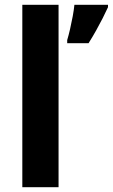

<svg xmlns="http://www.w3.org/2000/svg" viewBox="-20 -780 470 800"><path d="M73 0V-760H224V0ZM430 -750Q420 -728 407.5 -703.5Q395 -679 380.5 -653Q366 -627 349 -600H260V-613Q266 -633 272 -659Q278 -685 283 -712Q288 -739 290 -760H430Z"/></svg>

Font: Noto Sans Symbols
Style: Bold
Weight: 700
Version: Version 2.002